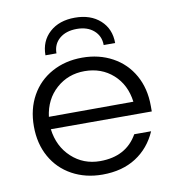

<svg xmlns="http://www.w3.org/2000/svg" viewBox="-79 -760 778 841"><g transform="rotate(-10 310.0 -339.0)"><path d="M310 -510Q385 -510 444.5 -477.5Q504 -445 537 -386Q570 -327 570 -250V-225H121Q131 -147 183.5 -98.5Q236 -50 310 -50Q426 -50 477 -140H552Q521 -69 459.5 -29.5Q398 10 310 10Q235 10 175.5 -22.5Q116 -55 83 -114Q50 -173 50 -250Q50 -327 83 -386Q116 -445 175.5 -477.5Q235 -510 310 -510ZM498 -281Q488 -358 436.5 -404Q385 -450 310 -450Q237 -450 184.5 -403.5Q132 -357 122 -280ZM309 -638Q261 -638 232 -613.5Q203 -589 203 -548H154Q154 -611 196.5 -649.5Q239 -688 309 -688Q379 -688 421.5 -649.5Q464 -611 464 -548H413Q413 -588 384.5 -613Q356 -638 309 -638Z"/></g></svg>

Font: Goli Light
Style: Regular
Weight: 300
Designer: jaikishan Patel
Foundry: MagicType
Version: Version 1.000